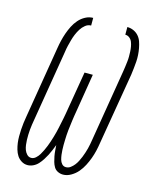

<svg xmlns="http://www.w3.org/2000/svg" viewBox="-112 -812 724 896"><g transform="rotate(15 250.0 -363.5)"><path d="M279 8Q265 8 253 2Q241 -4 234.5 -15Q228 -26 224.5 -38.5Q221 -51 218.5 -64Q216 -77 215 -90.5Q214 -104 213 -117Q208 -104 202.5 -90.5Q197 -77 190.5 -64.5Q184 -52 176 -39.5Q168 -27 158 -16Q148 -5 134.5 1.5Q121 8 107 8Q91 8 77.5 -0.5Q64 -9 56 -21.5Q48 -34 43.5 -49.5Q39 -65 37 -80.5Q35 -96 35 -112Q35 -128 36 -144.5Q37 -161 39 -177.5Q41 -194 44 -210L101 -555Q104 -574 108.5 -593Q113 -612 119.5 -630.5Q126 -649 135 -667Q144 -685 157.5 -700.5Q171 -716 189 -725.5Q207 -735 226 -735V-698Q211 -698 198.5 -688Q186 -678 177.5 -664.5Q169 -651 163 -636.5Q157 -622 153 -607.5Q149 -593 145.5 -578.5Q142 -564 140 -549L83 -204Q81 -192 79 -179.5Q77 -167 76 -154.5Q75 -142 74.5 -129.5Q74 -117 74.5 -105Q75 -93 76.5 -81Q78 -69 82 -58Q86 -47 94.5 -38Q103 -29 115 -29Q127 -29 137 -38Q147 -47 153.5 -58Q160 -69 165.5 -80.5Q171 -92 175.5 -103.5Q180 -115 184 -127Q188 -139 191.5 -151Q195 -163 198 -174.5Q201 -186 203.5 -198Q206 -210 208.5 -222Q211 -234 213.5 -246Q216 -258 218 -270Q220 -282 222 -294L253 -478H293L263 -294Q261 -282 259 -270Q257 -258 255.5 -246Q254 -234 252.5 -222Q251 -210 249.5 -198Q248 -186 247.5 -174Q247 -162 246.5 -150Q246 -138 246 -126.5Q246 -115 246.5 -103Q247 -91 248.5 -79.5Q250 -68 253 -57Q256 -46 263.5 -37.5Q271 -29 283 -29Q295 -29 305 -36.5Q315 -44 322.5 -53.5Q330 -63 335.5 -74Q341 -85 345.5 -96Q350 -107 353.5 -118Q357 -129 360 -140Q363 -151 365 -162.5Q367 -174 369 -186L426 -531Q428 -543 429.5 -555Q431 -567 432.5 -579Q434 -591 434 -603Q434 -615 433.5 -627Q433 -639 431 -650.5Q429 -662 425 -672.5Q421 -683 412 -690.5Q403 -698 391 -698V-735Q407 -735 421.5 -728.5Q436 -722 446 -710.5Q456 -699 461 -684.5Q466 -670 469 -654Q472 -638 473 -622Q474 -606 473 -590Q472 -574 470 -557.5Q468 -541 466 -525L408 -180Q405 -160 400.5 -140.5Q396 -121 389 -102Q382 -83 372.5 -64.5Q363 -46 349.5 -30Q336 -14 317 -3Q298 8 279 8Z"/></g></svg>

Font: Iosevka Slab XLtObl
Style: Regular
Weight: 200
Italic angle: -9°
Monospace: yes
Designer: Belleve Invis
Foundry: Belleve Invis
Version: Version 11.1.1; ttfautohint (v1.8.3)